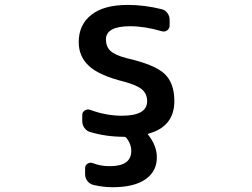

<svg xmlns="http://www.w3.org/2000/svg" viewBox="-20 -576 1040 792"><path d="M444.3 196.3Q405.3 196.3 364.3 186.5Q349.6 182.6 340.3 170.4Q331.1 158.2 331.1 142.6V117.2Q331.1 105.5 341.3 99.1Q351.6 92.8 362.3 96.7Q395.5 109.4 429.7 109.4Q431.6 109.4 433.6 109.4Q520.5 109.4 521.5 47.9Q521.5 16.6 500 -8.8Q497.1 -11.7 492.2 -11.7Q418.9 -11.7 352.5 -31.2Q337.9 -35.2 328.6 -47.9Q319.3 -60.5 319.3 -76.2V-101.6Q319.3 -113.3 329.6 -120.1Q339.8 -127 351.6 -123Q418 -98.6 482.4 -98.6Q586.9 -98.6 586.9 -158.2Q586.9 -188.5 566.4 -206.5Q545.9 -224.6 491.2 -239.3Q389.6 -264.6 347.2 -303.7Q304.7 -342.8 304.7 -402.3Q304.7 -473.6 356.4 -514.6Q408.2 -555.7 506.8 -555.7Q576.2 -555.7 646.5 -538.1Q661.1 -535.2 670.4 -522.5Q679.7 -509.8 679.7 -494.1V-470.7Q679.7 -458 669.4 -450.7Q659.2 -443.4 646.5 -447.3Q577.1 -467.8 516.6 -467.8Q417 -467.8 417 -413.1Q417 -383.8 435.5 -366.2Q454.1 -348.6 502.9 -335.9Q618.2 -309.6 658.7 -271.5Q699.2 -233.4 699.2 -159.2Q699.2 -53.7 591.8 -24.4Q587.9 -23.4 590.8 -20.5Q627 24.4 627 73.2Q627 130.9 580.1 163.6Q533.2 196.3 444.3 196.3Z"/></svg>

Font: Gen Jyuu Gothic L Monospace Medium
Style: Regular
Weight: 500
Designer: [Source Han Sans]
Ryoko NISHIZUKA  (kana & ideographs); Paul D. Hunt (Latin, Greek & Cyrillic); Wenlong ZHANG  (bopomofo
Version: Version 1.002.20150607